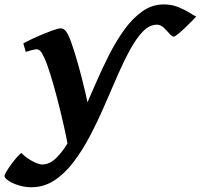

<svg xmlns="http://www.w3.org/2000/svg" viewBox="-118 -582 886 847"><path d="M747.6 -509.3Q742.7 -503.4 728.8 -489.3Q714.8 -475.1 698.2 -459.2Q681.6 -443.4 667.5 -431.9Q653.3 -420.4 647.9 -420.4Q640.6 -420.4 629.4 -433.6Q618.2 -446.8 604.2 -460Q590.3 -473.1 574.2 -473.1Q541.5 -473.1 512.2 -442.9Q482.9 -412.6 455.1 -361.3Q427.2 -310.1 399.4 -246.1Q371.6 -182.1 341.8 -113.8Q312 -45.4 278.6 18.3Q245.1 82 206.1 133.3Q167 184.6 120.6 214.6Q74.2 244.6 18.6 244.1Q-10.3 243.7 -37.1 235.1Q-64 226.6 -81.1 214.8Q-98.1 203.1 -98.1 194.8Q-98.1 189 -89.1 173.8Q-80.1 158.7 -67.1 141.1Q-54.2 123.5 -42 109.9Q-29.8 96.2 -22.9 93.3Q-13.2 104.5 3.9 116.2Q21 127.9 38.6 135.7Q56.2 143.6 67.4 143.6Q101.1 143.6 131.3 113.8Q161.6 84 189.7 33.7Q217.8 -16.6 245.6 -79.6Q273.4 -142.6 302.2 -209.5Q331.1 -276.4 363 -339.4Q395 -402.3 431.6 -452.6Q468.3 -502.9 511 -532.7Q553.7 -562.5 604.5 -562.5Q640.1 -562.5 669.7 -550.3Q699.2 -538.1 719.7 -524.9Q740.2 -511.7 747.6 -509.3ZM285.2 -42.5 198.7 81.1 182.6 66.9Q175.3 24.4 162.4 -32.5Q149.4 -89.4 134.3 -147.9Q119.1 -206.5 104.2 -253.9Q89.4 -301.3 78.6 -324.7Q67.4 -349.6 59.6 -357.2Q51.8 -364.7 43.5 -364.7Q37.6 -364.7 26.1 -361.8Q14.6 -358.9 5.1 -356Q-4.4 -353 -4.4 -353L-15.1 -390.6Q12.2 -405.8 46.9 -420.9Q81.5 -436 110.4 -446.5Q139.2 -457 149.4 -457Q163.1 -457 173.8 -442.9Q184.6 -428.7 196.3 -395Q210.9 -354 227.1 -296.6Q243.2 -239.3 258.5 -173.6Q273.9 -107.9 285.2 -42.5Z"/></svg>

Font: Gentium Book Plus
Style: Bold Italic
Weight: 700
Italic angle: -8°
Designer: Victor Gaultney, Annie Olsen, Iska Routamaa, Becca Hirsbrunner
Foundry: SIL International
Version: Version 6.101